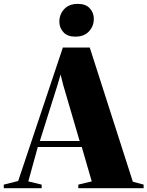

<svg xmlns="http://www.w3.org/2000/svg" viewBox="-95 -994 778 1014"><path d="M1 -38 237 -743H379L606.5 -34.5L663.5 -19V0H318.5V-19L389.5 -36L337 -217.5H104.5L54.5 -36L125 -19V0H-75V-19ZM325.5 -249.5 239 -544.5 225 -600.5 208.5 -544.5 115.5 -249.5ZM302 -800.5Q261.5 -800.5 240 -823.8Q218.5 -847 218.5 -879.5Q218.5 -918.5 244.2 -946Q270 -973.5 316 -973.5H317Q357.5 -973.5 379 -950.2Q400.5 -927 400.5 -894.5Q400.5 -856 374.8 -828.2Q349 -800.5 303 -800.5Z"/></svg>

Font: Merriweather 144pt Black
Style: Regular
Weight: 900
Version: Version 2.100